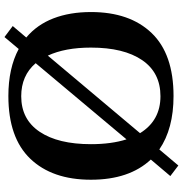

<svg xmlns="http://www.w3.org/2000/svg" viewBox="-0 -766 798 837"><g transform="rotate(-90 398.5 -348.0)"><path d="M764 -350Q764 -181 672.5 -85.5Q581 10 398 10Q255 10 165 -52L95 31L49 -4L121 -89Q33 -183 33 -350Q33 -519 124.5 -614.5Q216 -710 398 -710Q519 -710 603 -665L655 -727L703 -691L653 -632Q709 -585 736.5 -513.5Q764 -442 764 -350ZM209 -195 541 -591Q487 -654 397 -654Q296 -654 242 -573.5Q188 -493 188 -350Q188 -261 209 -195ZM609 -350Q609 -463 574 -538L236 -136Q291 -47 397 -47Q500 -47 554.5 -127Q609 -207 609 -350Z"/></g></svg>

Font: Taviraj SemiBold
Style: Regular
Weight: 600
Designer: Katatrad Team
Foundry: CadsonDemak
Version: Version 1.001